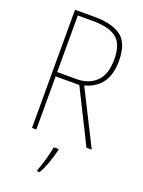

<svg xmlns="http://www.w3.org/2000/svg" viewBox="-171 -792 812 1090"><g transform="rotate(20 234.5 -246.5)"><path d="M392 -526Q392 -434 347 -390.5Q302 -347 229 -347H112V-689H202Q301 -689 346.5 -653Q392 -617 392 -526ZM86 -714V0H112V-321H255L415 0H447L282 -328Q420 -365 420 -525Q420 -634 364.5 -674Q309 -714 206 -714ZM239 61Q235 92 221 140Q207 188 197 213V221H212Q232 187 246 146.5Q260 106 269 69V61Z"/></g></svg>

Font: Noto Sans Display SemiCondensed Thin
Style: Regular
Weight: 250
Width: 4
Designer: Monotype Design team
Foundry: Monotype Imaging Inc.
Version: 1.000